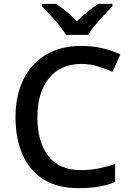

<svg xmlns="http://www.w3.org/2000/svg" viewBox="-20 -961 673 991"><path d="M400 -631Q293 -631 233 -557.5Q173 -484 173 -356Q173 -229 229 -156Q285 -83 399 -83Q445 -83 487.5 -91.5Q530 -100 574 -114V-21Q532 -5 488.5 2.5Q445 10 386 10Q276 10 204 -35.5Q132 -81 96 -163.5Q60 -246 60 -357Q60 -465 99.5 -548Q139 -631 215 -677.5Q291 -724 401 -724Q455 -724 506.5 -712.5Q558 -701 601 -680L561 -590Q526 -606 485.5 -618.5Q445 -631 400 -631ZM321 -781Q307 -804 285 -831Q263 -858 239 -883.5Q215 -909 197 -928V-941H269Q295 -924 323.5 -901Q352 -878 377 -851Q404 -878 432.5 -901Q461 -924 487 -941H560V-928Q542 -909 517.5 -883.5Q493 -858 470.5 -831Q448 -804 435 -781Z"/></svg>

Font: Noto Sans Arabic Med
Style: Regular
Weight: 500
Designer: Monotype Design Team, Nadine Chahine, Nizar Qandah and Khaled Hosny
Foundry: Monotype Imaging Inc.
Version: Version 2.012; ttfautohint (v1.8.4.7-5d5b)